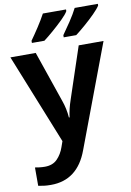

<svg xmlns="http://www.w3.org/2000/svg" viewBox="-106 -830 776 1135"><g transform="rotate(-10 282.0 -263.0)"><path d="M0 -544 217 -3 205 31Q191 72 163.5 100Q136 128 89 128Q72 128 56 126Q40 124 30 122V232Q44 235 62 237.5Q80 240 106 240Q266 240 328 71L559 -544H410L308 -238Q289 -183 283 -134H279Q275 -188 257 -238L152 -544ZM373 -766H234Q216 -732 188.5 -690Q161 -648 140 -619V-606H215Q239 -624 272 -652.5Q305 -681 334 -709.5Q363 -738 373 -756ZM564 -766H425Q408 -732 380 -690Q352 -648 331 -619V-606H406Q430 -624 463 -652.5Q496 -681 524.5 -709.5Q553 -738 564 -756Z"/></g></svg>

Font: Noto Sans UI
Style: Bold
Weight: 700
Designer: Monotype Design Team
Foundry: Monotype Imaging Inc.
Version: Version 1.901